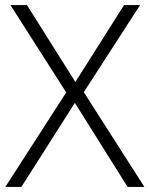

<svg xmlns="http://www.w3.org/2000/svg" viewBox="-20 -734 588 754"><path d="M1 0 240 -371 21 -714H86L276 -412L467 -714H530L309 -372L547 0H481L274 -330L64 0Z"/></svg>

Font: Noto Sans Symbols Light
Style: Regular
Weight: 300
Version: Version 2.002